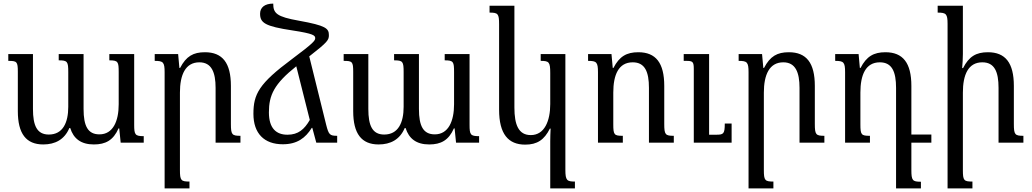

<svg xmlns="http://www.w3.org/2000/svg" viewBox="-20 -792 5728 1066"><path d="M587 -492V-457C636 -457 639 -449 639 -391V-213C639 -120 608 -46 532 -46C468 -46 444 -92 444 -187V-492H306V-457C355 -457 359 -450 359 -391V-199C359 -111 329 -45 251 -45C185 -45 163 -95 163 -187V-492H26V-454C74 -454 79 -450 79 -393V-175C79 -50 125 10 220 10C286 10 338 -17 365 -81H370C388 -23 429 10 501 10C566 10 609 -13 638 -79H642L650 0H778V-36C730 -36 725 -44 725 -99V-492Z M1315 -38C1268 -38 1262 -44 1262 -104V-315C1262 -443 1215 -502 1118 -502C1053 -502 1014 -480 980 -415H976L969 -492H839V-454C886 -454 894 -447 894 -391V254H1032V216C985 216 979 210 979 152V-278C979 -376 1009 -446 1087 -446C1155 -446 1177 -390 1177 -304V0H1315Z M1550 9C1630 9 1676 -26 1711 -82H1714L1736 0H1852V-38C1811 -38 1805 -44 1791 -99L1697 -479C1800 -559 1806 -570 1806 -597C1806 -634 1790 -650 1640 -677C1516 -699 1497 -718 1497 -772C1449 -772 1424 -750 1424 -716C1424 -665 1451 -646 1604 -623C1722 -605 1730 -595 1730 -580C1730 -567 1723 -555 1601 -464C1418 -328 1387 -270 1387 -160C1387 -51 1447 9 1550 9ZM1473 -168C1473 -264 1502 -326 1625 -424L1700 -126C1670 -74 1636 -44 1576 -44C1515 -44 1473 -78 1473 -168Z M2449 -492V-457C2498 -457 2501 -449 2501 -391V-213C2501 -120 2470 -46 2394 -46C2330 -46 2306 -92 2306 -187V-492H2168V-457C2217 -457 2221 -450 2221 -391V-199C2221 -111 2191 -45 2113 -45C2047 -45 2025 -95 2025 -187V-492H1888V-454C1936 -454 1941 -450 1941 -393V-175C1941 -50 1987 10 2082 10C2148 10 2200 -17 2227 -81H2232C2250 -23 2291 10 2363 10C2428 10 2471 -13 2500 -79H2504L2512 0H2640V-36C2592 -36 2587 -44 2587 -99V-492Z M3035 254H3172V216C3128 216 3119 210 3119 151V-492H2982V-454C3028 -454 3035 -448 3035 -387V-214C3035 -122 3004 -42 2927 -42C2859 -42 2836 -99 2836 -195V-760H2698V-722C2745 -722 2751 -716 2751 -657V-183C2751 -48 2802 11 2896 11C2963 11 3002 -16 3033 -78H3037C3036 -56 3035 -31 3035 -8Z M3721 -38C3674 -38 3668 -44 3668 -104V-315C3668 -443 3621 -502 3524 -502C3459 -502 3419 -479 3386 -415H3382L3375 -492H3245V-454C3292 -454 3300 -447 3300 -391V0H3438V-38C3390 -38 3385 -43 3385 -102V-278C3385 -376 3414 -446 3493 -446C3561 -446 3583 -393 3583 -304V0H3721ZM4042 -106H4004C4004 -48 3997 -44 3955 -44H3917V-492H3776V-454H3791C3826 -454 3832 -449 3832 -409V0H4042Z M4557 -38C4510 -38 4504 -44 4504 -104V-315C4504 -443 4457 -502 4360 -502C4295 -502 4256 -480 4222 -415H4218L4211 -492H4081V-454C4128 -454 4136 -447 4136 -391V254H4274V216C4227 216 4221 210 4221 152V-278C4221 -376 4251 -446 4329 -446C4397 -446 4419 -390 4419 -304V0H4557Z M5040 151V0H5151V-45H5040V-315C5040 -443 4993 -502 4896 -502C4831 -502 4791 -479 4758 -415H4754L4747 -492H4617V-454C4664 -454 4672 -447 4672 -391V0H4810V-38C4762 -38 4757 -43 4757 -102V-278C4757 -376 4786 -446 4865 -446C4933 -446 4955 -393 4955 -304V254H5093V217C5046 217 5040 210 5040 151Z M5662 -38C5615 -38 5609 -44 5609 -104V-315C5609 -443 5562 -502 5465 -502C5400 -502 5360 -479 5327 -414H5322C5324 -440 5326 -466 5326 -492V-760H5186V-722C5233 -722 5241 -715 5241 -659V254H5379V216C5331 216 5326 210 5326 152V-278C5326 -376 5355 -446 5434 -446C5502 -446 5524 -393 5524 -304V0H5662Z"/></svg>

Font: Noto Serif Armenian SemiCondensed
Style: Regular
Weight: 400
Width: 4
Designer: Monotype Design Team
Foundry: Monotype Imaging Inc.
Version: Version 2.008